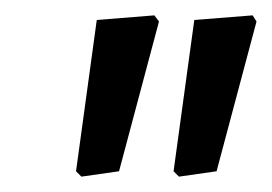

<svg xmlns="http://www.w3.org/2000/svg" viewBox="-20 -660 354 250"><path d="M309 -640 314 -632 262 -437 213 -430 206 -437 233 -634ZM181 -640 187 -632 135 -437 86 -430 79 -437 106 -634Z"/></svg>

Font: Alegreya Sans SC Medium
Style: Italic
Weight: 500
Italic angle: -7°
Designer: Juan Pablo del Peral
Foundry: Huerta Tipografica
Version: Version 2.007